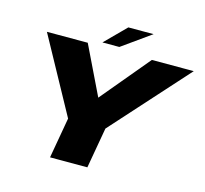

<svg xmlns="http://www.w3.org/2000/svg" viewBox="-115 -946 1147 1076"><g transform="rotate(15 459.0 -408.5)"><path d="M264.5 0 306 -236 65.5 -675H302.5L439 -393L674.5 -675H917.5L522.5 -236L481 0ZM381.5 -698 500 -817H646.5L479.5 -698Z"/></g></svg>

Font: Anybody ExtraExpanded ExtraBold
Style: Italic
Weight: 800
Width: 8
Italic angle: -10°
Designer: Tyler Finck
Foundry: Etcetera Type Company
Version: Version 1.010; ttfautohint (v1.8.3) -l 8 -r 50 -G 200 -x 14 